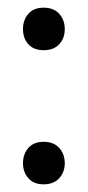

<svg xmlns="http://www.w3.org/2000/svg" viewBox="-20 -468 229 501"><path d="M40 -392Q40 -416 54 -432Q68 -448 94 -448Q120 -448 134.5 -432Q149 -416 149 -392Q149 -368 134.5 -352.5Q120 -337 94 -337Q68 -337 54 -352.5Q40 -368 40 -392ZM40 -42Q40 -66 54 -82Q68 -98 94 -98Q120 -98 134.5 -82Q149 -66 149 -42Q149 -19 134.5 -3Q120 13 94 13Q68 13 54 -3Q40 -19 40 -42Z"/></svg>

Font: Baloo Thambi 2
Style: Regular
Weight: 400
Designer: Aadarsh Rajan and Ek Type
Foundry: Ek Type
Version: Version 1.640;hotconv 1.0.111;makeotfexe 2.5.65597; ttfautoh